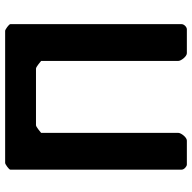

<svg xmlns="http://www.w3.org/2000/svg" viewBox="-20 -727 747 747"><g transform="rotate(-90 353.5 -353.5)"><path d="M87 0H180C193 0 210 -23 210 -33V-567C213 -569 233 -587 240 -587H460C467 -587 487 -569 490 -567V-33C490 -23 507 0 520 0H613C622 0 633 -11 633 -20V-687C633 -692 612 -707 607 -707H93C88 -707 67 -692 67 -687V-20C67 -11 79 0 87 0Z"/></g></svg>

Font: Asimov Print
Style: C
Weight: 500
Designer: Google
Version: Version 2.000980: 2014